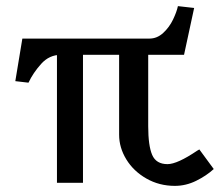

<svg xmlns="http://www.w3.org/2000/svg" viewBox="-20 -597 728 627"><path d="M30 -332 53 -471H468Q493 -471 513 -489.5Q533 -508 545 -533Q557 -558 561 -577L614 -571L581 -418H179Q141 -418 114.5 -388.5Q88 -359 73 -327ZM166 -451H251V0H166ZM369 -157V-451H464V-185Q464 -121 477 -91Q490 -61 527 -61Q559 -61 624 -105L631 -109L678 -45Q654 -23 620.5 -6.5Q587 10 551 10Q500 10 458 -14Q416 -38 392.5 -76.5Q369 -115 369 -157Z"/></svg>

Font: TMT Limkin
Style: Regular
Weight: 400
Designer: Gabriel Drozdov
Version: Version 1.000;Glyphs 3.1.2 (3151)